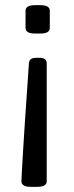

<svg xmlns="http://www.w3.org/2000/svg" viewBox="-20 -545 286 744"><path d="M100 179Q81 179 72 173.5Q63 168 63 157Q63 150 65 115.5Q67 81 70 30Q73 -21 77 -80Q81 -139 85 -196Q89 -253 92 -299Q93 -310 99 -315.5Q105 -321 122 -321H131Q148 -321 154.5 -315.5Q161 -310 161 -299V157Q161 168 152 173.5Q143 179 123 179ZM117 -415Q97 -415 88 -420.5Q79 -426 79 -437V-503Q79 -514 88 -519.5Q97 -525 117 -525H135Q155 -525 164 -519.5Q173 -514 173 -503V-437Q173 -426 164 -420.5Q155 -415 135 -415Z"/></svg>

Font: Asap Condensed VF Beta
Style: Regular
Weight: 400
Designer: Pablo Cosgaya
Foundry: Omnibus-Type
Version: Version 1.008